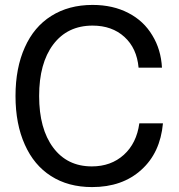

<svg xmlns="http://www.w3.org/2000/svg" viewBox="-20 -746 729 780"><path d="M502 -693Q564 -661 599 -602Q634 -545 638 -471H543Q536 -550 485.5 -596Q435 -642 356 -642Q254 -642 196 -565Q139 -489 139 -356Q139 -223 196 -146.5Q253 -70 353 -70Q431 -70 483 -117Q535 -164 546 -245H642Q631 -125 554 -56Q477 14 354 14Q257 14 187 -31Q118 -75 81 -158Q43 -242 43 -356Q43 -470 81 -554Q118 -637 188 -681Q259 -726 356 -726Q439 -726 502 -693Z"/></svg>

Font: CST
Style: Regular
Weight: 400
Version: Version 1.00